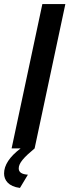

<svg xmlns="http://www.w3.org/2000/svg" viewBox="-42 -729 341 943"><path d="M128 0 279 -709H166L15 0H59C5 41 -22 82 -22 123C-22 155 -1 187 56 194L95 129C66 127 50 118 50 98C50 72 75 44 128 0Z"/></svg>

Font: FIGSv2-sans-serif SmBold Italic
Style: Regular
Weight: 600
Italic angle: -12°
Designer: Matt McInerney, Pablo Impallari, Rodrigo Fuenzalida
Foundry: Matt McInerney, Pablo Impallari, Rodrigo Fuenzalida
Version: Version 4.020;hotconv 1.0.109;makeotfexe 2.5.65596